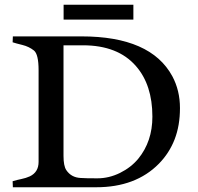

<svg xmlns="http://www.w3.org/2000/svg" viewBox="-20 -789 833 809"><path d="M247.6 -598.1V-132.3Q247.6 -89.8 259.3 -72.3Q280.3 -41 319.8 -39.1Q340.3 -37.6 389.9 -37.6Q439.5 -37.6 485.8 -60.5Q532.2 -83.5 562.5 -120.1Q622.1 -192.9 622.1 -297.4Q622.1 -431.6 552.7 -510.7Q476.6 -598.1 329.6 -598.1ZM142.6 -493.2Q142.6 -560.5 123 -576.2Q102.1 -592.8 74.2 -599.6Q46.4 -606.4 33.2 -610.8L34.2 -635.7H323.2Q615.2 -635.7 706.1 -467.8Q738.3 -407.7 738.3 -333.7Q738.3 -259.8 715.8 -201.9Q693.4 -144 649.4 -99.1Q551.8 0 385.3 0H34.2L33.2 -25.4Q50.8 -30.8 70.1 -34.7Q89.4 -38.6 105.5 -45.9Q142.6 -63.5 142.6 -106.9ZM248 -706.5V-769H542V-706.5Z"/></svg>

Font: RadleyRegular
Style: Regular
Weight: 400
Designer: vernon adams
Foundry: vernon adams
Version: Version 1.000;PS 001.001;hotconv 1.0.56